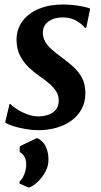

<svg xmlns="http://www.w3.org/2000/svg" viewBox="-20 -584 462 876"><path d="M373.5 -457H367Q357.5 -471.5 330.5 -488Q303.5 -504.5 267 -504.5Q242 -504.5 221.8 -497Q201.5 -489.5 189 -474.8Q176.5 -460 175.5 -437.5Q175 -414 186 -394.5Q197 -375 217 -357.5Q237 -340 262.5 -321.5Q289 -302 313.5 -280.2Q338 -258.5 353.8 -229.5Q369.5 -200.5 369.5 -159.5Q369.5 -117.5 352.2 -86Q335 -54.5 305 -33Q275 -11.5 236.2 -0.8Q197.5 10 154 10Q127 10 95.5 4.5Q64 -1 38.5 -9.2Q13 -17.5 3.5 -25.5L23.5 -109.5H27.5Q38 -98 59 -84.8Q80 -71.5 105.5 -62.2Q131 -53 155 -53Q177.5 -53 198.8 -59.8Q220 -66.5 234 -82.5Q248 -98.5 248 -125.5Q248 -149.5 235.2 -168.8Q222.5 -188 201.5 -205.5Q180.5 -223 155.5 -240Q134 -255 110.8 -277Q87.5 -299 71.5 -330Q55.5 -361 55.5 -402.5Q55.5 -451.5 82.8 -487.8Q110 -524 157.8 -543.8Q205.5 -563.5 266 -563.5Q292.5 -563.5 318.2 -560.5Q344 -557.5 363.8 -553Q383.5 -548.5 391.5 -545ZM111 272 69 253.5 69.5 243.5Q82 234 91.2 210.2Q100.5 186.5 99.5 162Q99 145 91.5 131Q84 117 70 110V83.5L149 45.5Q176 58.5 188.2 83.5Q200.5 108.5 201 139.5Q202.5 171 187.2 199.2Q172 227.5 150.8 247Q129.5 266.5 111 272Z"/></svg>

Font: Merriweather 28pt SemiBold
Style: Italic
Weight: 600
Italic angle: -7.8°
Version: Version 2.101